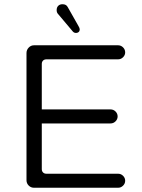

<svg xmlns="http://www.w3.org/2000/svg" viewBox="-20 -884 663 895"><path d="M319.3 -737.3Q325.2 -730.5 334 -730.5Q344.7 -730.5 349.6 -738.3Q351.6 -742.2 351.6 -747.6Q351.6 -752.9 345.7 -762.7L295.9 -850.6Q289.1 -864.3 271.5 -864.3Q258.8 -864.3 251.5 -856.9Q244.1 -849.6 244.1 -836.9Q244.1 -825.2 251 -818.4Q252 -817.4 319.3 -737.3ZM138.7 -8.8H530.3Q543.9 -8.8 553.7 -18.6Q563.5 -28.3 563.5 -41.5Q563.5 -54.7 553.7 -64.5Q543.9 -74.2 530.3 -74.2H196.3Q186.5 -74.2 180.7 -80.1Q174.8 -85.9 174.8 -95.7V-308.6H495.1Q508.8 -308.6 518.6 -318.4Q528.3 -328.1 528.3 -341.3Q528.3 -354.5 518.6 -364.3Q508.8 -374 495.1 -374H174.8V-585.9Q174.8 -595.7 180.7 -601.6Q186.5 -607.4 196.3 -607.4H530.3Q543.9 -607.4 553.7 -617.2Q563.5 -627 563.5 -639.6Q563.5 -653.3 553.7 -663.1Q543.9 -672.9 530.3 -672.9H138.7Q124 -672.9 113.8 -662.1Q103.5 -651.4 103.5 -636.7V-43.9Q103.5 -29.3 113.8 -19Q124 -8.8 138.7 -8.8Z"/></svg>

Font: FakePearl
Style: ExtraLight
Weight: 300
Version: Version 1.2